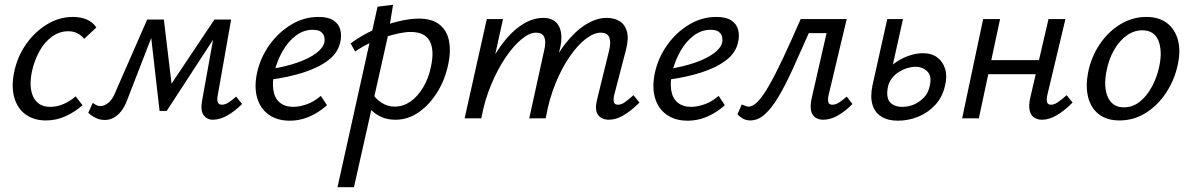

<svg xmlns="http://www.w3.org/2000/svg" viewBox="-20 -496 4997 805"><path d="M173 9Q122 9 87.5 -16Q53 -41 40 -86.5Q27 -132 39 -192Q52 -257 88.5 -309.5Q125 -362 176.5 -393.5Q228 -425 286 -425Q318 -425 343 -414.5Q368 -404 384 -381L333 -333Q320 -349 303.5 -357Q287 -365 266 -365Q229 -365 197.5 -342Q166 -319 145 -280.5Q124 -242 114 -197Q100 -128 120.5 -88Q141 -48 190 -48Q220 -48 248 -60.5Q276 -73 297 -92L326 -55Q295 -27 255.5 -9Q216 9 173 9Z M872 6Q848 6 834 -13Q820 -32 827 -72L882 -378L914 -392L679 -31H649L610 -372L630 -414H667L703 -114L679 -115L879 -414H949L893 -97Q889 -78 893 -67.5Q897 -57 910 -57Q924 -57 938.5 -66.5Q953 -76 970 -91L995 -60Q965 -30 933.5 -12Q902 6 872 6ZM420 7Q399 7 381.5 -1.5Q364 -10 350 -23L369 -65Q376 -59 384.5 -55Q393 -51 400 -51Q416 -51 432.5 -63.5Q449 -76 460 -101L597 -414H644L513 -76Q502 -47 487.5 -29Q473 -11 456 -2Q439 7 420 7Z M1195 10Q1142 10 1106.5 -15.5Q1071 -41 1058 -86.5Q1045 -132 1058 -192Q1072 -255 1110 -308Q1148 -361 1201.5 -393Q1255 -425 1315 -425Q1356 -425 1378 -410.5Q1400 -396 1406.5 -372Q1413 -348 1407 -321Q1398 -275 1356.5 -243.5Q1315 -212 1252 -192Q1189 -172 1114 -162L1117 -207Q1180 -217 1228 -234Q1276 -251 1305 -272.5Q1334 -294 1340 -318Q1342 -327 1340 -339.5Q1338 -352 1327 -361.5Q1316 -371 1291 -371Q1252 -371 1219.5 -346Q1187 -321 1164.5 -281Q1142 -241 1131 -197Q1121 -153 1126 -119Q1131 -85 1152.5 -66.5Q1174 -48 1210 -48Q1235 -48 1265.5 -58.5Q1296 -69 1325 -94L1351 -55Q1329 -35 1303 -20Q1277 -5 1250 2.5Q1223 10 1195 10Z M1395 289 1563 -468 1628 -476 1607 -348 1464 289ZM1638 6Q1604 6 1578 -6Q1552 -18 1534.5 -37Q1517 -56 1508 -78L1537 -110Q1554 -82 1579.5 -65.5Q1605 -49 1635 -49Q1670 -49 1700 -69.5Q1730 -90 1753.5 -128.5Q1777 -167 1787 -217Q1802 -286 1781.5 -324Q1761 -362 1702 -362Q1680 -362 1651.5 -356Q1623 -350 1591 -339.5Q1559 -329 1527.5 -314Q1496 -299 1469 -280L1450 -314Q1496 -348 1547.5 -371Q1599 -394 1648.5 -406Q1698 -418 1735 -418Q1791 -418 1822 -393.5Q1853 -369 1862 -327.5Q1871 -286 1861 -235Q1849 -169 1816.5 -114.5Q1784 -60 1738 -27Q1692 6 1638 6Z M2533 6Q2513 6 2499 -3Q2485 -12 2480.5 -30Q2476 -48 2483 -77L2534 -285Q2542 -316 2535 -337.5Q2528 -359 2498 -359Q2470 -359 2436 -333Q2402 -307 2369 -259.5Q2336 -212 2309 -146Q2282 -80 2268 0H2218Q2241 -102 2275 -181Q2309 -260 2350.5 -313Q2392 -366 2436.5 -393.5Q2481 -421 2523 -421Q2555 -421 2577.5 -407.5Q2600 -394 2608.5 -364Q2617 -334 2604 -285L2555 -97Q2551 -78 2554 -67.5Q2557 -57 2571 -57Q2585 -57 2600 -67.5Q2615 -78 2636 -97L2661 -66Q2627 -32 2595 -13Q2563 6 2533 6ZM1928 0 2021 -416H2089L1997 0ZM1953 0Q1973 -92 2005.5 -168.5Q2038 -245 2078.5 -302Q2119 -359 2165 -390Q2211 -421 2258 -421Q2306 -421 2324 -385Q2342 -349 2327 -289L2257 0H2199L2262 -287Q2270 -319 2262.5 -339Q2255 -359 2227 -359Q2200 -359 2166.5 -331.5Q2133 -304 2100 -255.5Q2067 -207 2039.5 -141.5Q2012 -76 1998 0Z M2863 10Q2810 10 2774.5 -15.5Q2739 -41 2726 -86.5Q2713 -132 2726 -192Q2740 -255 2778 -308Q2816 -361 2869.5 -393Q2923 -425 2983 -425Q3024 -425 3046 -410.5Q3068 -396 3074.5 -372Q3081 -348 3075 -321Q3066 -275 3024.5 -243.5Q2983 -212 2920 -192Q2857 -172 2782 -162L2785 -207Q2848 -217 2896 -234Q2944 -251 2973 -272.5Q3002 -294 3008 -318Q3010 -327 3008 -339.5Q3006 -352 2995 -361.5Q2984 -371 2959 -371Q2920 -371 2887.5 -346Q2855 -321 2832.5 -281Q2810 -241 2799 -197Q2789 -153 2794 -119Q2799 -85 2820.5 -66.5Q2842 -48 2878 -48Q2903 -48 2933.5 -58.5Q2964 -69 2993 -94L3019 -55Q2997 -35 2971 -20Q2945 -5 2918 2.5Q2891 10 2863 10Z M3125 9Q3108 9 3093.5 0.5Q3079 -8 3072 -17L3090 -58Q3098 -55 3105 -52Q3112 -49 3118 -49Q3137 -49 3158 -71Q3179 -93 3205 -138.5Q3231 -184 3263.5 -253Q3296 -322 3337 -416H3489L3476 -357H3371Q3334 -273 3303 -205Q3272 -137 3243.5 -89.5Q3215 -42 3186.5 -16.5Q3158 9 3125 9ZM3432 6Q3413 6 3399 -3Q3385 -12 3380.5 -32.5Q3376 -53 3384 -88L3459 -416H3530L3454 -97Q3450 -78 3453 -67.5Q3456 -57 3470 -57Q3484 -57 3498.5 -66.5Q3513 -76 3530 -91L3554 -60Q3525 -30 3493.5 -12Q3462 6 3432 6Z M3745 10Q3703 10 3675.5 -7Q3648 -24 3638 -57Q3628 -90 3638 -138L3700 -416H3766L3703 -133Q3694 -88 3711 -68Q3728 -48 3763 -48Q3791 -48 3814.5 -59Q3838 -70 3855.5 -89Q3873 -108 3878 -136Q3888 -177 3868 -196.5Q3848 -216 3818 -216Q3802 -216 3784 -210.5Q3766 -205 3749 -194.5Q3732 -184 3720 -168.5Q3708 -153 3703 -133H3660Q3671 -167 3692 -193.5Q3713 -220 3740 -237.5Q3767 -255 3795.5 -264Q3824 -273 3849 -273Q3886 -273 3910 -255Q3934 -237 3943 -206Q3952 -175 3942 -136Q3932 -90 3902 -57Q3872 -24 3830.5 -7Q3789 10 3745 10Z M4349 6Q4330 6 4316 -3Q4302 -12 4297 -33Q4292 -54 4300 -88L4376 -416H4447L4371 -97Q4367 -78 4370 -67.5Q4373 -57 4387 -57Q4400 -57 4415.5 -67.5Q4431 -78 4452 -97L4477 -66Q4443 -32 4411 -13Q4379 6 4349 6ZM4014 0 4102 -416H4173L4084 0ZM4085 -185 4098 -244H4375L4362 -185Z M4674 9Q4620 9 4586.5 -17.5Q4553 -44 4542 -89.5Q4531 -135 4542 -192Q4555 -257 4590.5 -310Q4626 -363 4677 -394Q4728 -425 4786 -425Q4839 -425 4872.5 -399.5Q4906 -374 4918.5 -329Q4931 -284 4918 -225Q4905 -162 4870 -108.5Q4835 -55 4784.5 -23Q4734 9 4674 9ZM4692 -46Q4730 -46 4760 -70.5Q4790 -95 4811 -135Q4832 -175 4841 -220Q4854 -284 4836.5 -326.5Q4819 -369 4769 -369Q4735 -369 4704.5 -347.5Q4674 -326 4651.5 -287.5Q4629 -249 4619 -197Q4606 -129 4625.5 -87.5Q4645 -46 4692 -46Z"/></svg>

Font: Ysabeau Infant Medium
Style: Italic
Weight: 500
Italic angle: -12°
Designer: Christian Thalmann (Catharsis Fonts)
Version: Version 2.001;gftools[0.9.30]; featfreeze: ss01,ss02,lnum